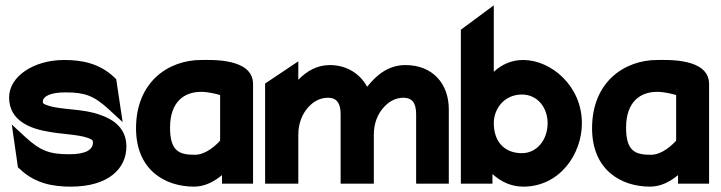

<svg xmlns="http://www.w3.org/2000/svg" viewBox="-20 -686 2694 717"><path d="M14 -322C14 -234 95 -205 162 -194C210 -185 269 -184 305 -172C323 -166 327 -163 327 -154C327 -127 301 -110 239 -110C166 -110 132 -122 76 -173L24 -221L47 -61L54 -55C111 0 180 11 244 11C386 11 452 -57 452 -139C452 -206 405 -240 354 -257C291 -281 208 -275 159 -292C141 -298 140 -300 140 -307C140 -325 166 -341 224 -341C297 -341 330 -329 386 -278L438 -230L414 -390L408 -396C351 -451 283 -462 219 -462C108 -462 14 -402 14 -322Z M488 -207C488 -53 594 11 705 11C747 11 782 -10 809 -32V0H925V-372C925 -470 769 -462 731 -462C610 -462 488 -381 488 -207ZM615 -209C615 -309 671 -343 731 -343C757 -343 785 -336 802 -331V-161C789 -146 750 -108 708 -108C652 -108 615 -119 615 -209Z M970 0H1094V-183C1094 -226 1109 -260 1129 -283C1147 -304 1172 -321 1205 -321C1237 -321 1252 -301 1252 -260V0H1376V-183C1376 -227 1391 -260 1411 -283C1429 -304 1454 -321 1487 -321C1519 -321 1534 -301 1534 -260V0H1656V-278C1656 -372 1597 -443 1494 -443C1431 -443 1387 -407 1351 -362C1324 -412 1273 -443 1212 -443C1163 -443 1125 -420 1094 -388V-457L970 -374Z M1701 0H1819V-36C1849 -9 1887 11 1934 11C2070 11 2153 -110 2153 -226C2153 -366 2037 -462 1934 -462C1889 -462 1854 -445 1824 -418V-666L1701 -575ZM1824 -226C1824 -281 1864 -333 1929 -333C1989 -333 2025 -282 2025 -226C2025 -164 1985 -114 1929 -114C1862 -114 1824 -159 1824 -226Z M2191 -207C2191 -53 2297 11 2408 11C2450 11 2485 -10 2512 -32V0H2628V-372C2628 -470 2472 -462 2434 -462C2313 -462 2191 -381 2191 -207ZM2318 -209C2318 -309 2374 -343 2434 -343C2460 -343 2488 -336 2505 -331V-161C2492 -146 2453 -108 2411 -108C2355 -108 2318 -119 2318 -209Z"/></svg>

Font: Charger Sport
Style: UltNrw
Weight: 1000
Designer: Jasper
Foundry: Cannot Into Space Fonts
Version: Version 1.1